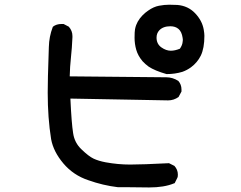

<svg xmlns="http://www.w3.org/2000/svg" viewBox="-20 -783 1040 827"><path d="M622.1 24.4 534.2 23.4Q509.8 23.4 489.3 23.4H488.3Q422.9 15.6 360.4 -6.8Q295.9 -28.3 252.9 -79.1Q210 -129.9 200.2 -183.6Q185.5 -275.4 185.5 -383.8Q185.5 -416 186.5 -455.1Q189.5 -536.1 190.4 -580.6Q191.4 -625 207 -666L208 -668Q222.7 -679.7 245.1 -679.7Q248 -679.7 253.9 -679.7L276.4 -668Q292 -650.4 292 -627.9Q292 -625 292 -622.1Q290 -576.2 285.6 -535.6Q281.2 -495.1 280.3 -454.1L688.5 -450.2Q691.4 -450.2 695.3 -450.2Q723.6 -450.2 748 -434.6Q761.7 -418.9 761.7 -397.5Q761.7 -393.6 761.7 -388.7L749 -365.2Q728.5 -350.6 704.1 -350.6L283.2 -358.4Q288.1 -252 294.9 -210Q300.8 -168 331.1 -139.6Q362.3 -109.4 383.3 -99.6Q404.3 -89.8 434.6 -84Q488.3 -74.2 540.5 -74.2Q592.8 -74.2 708 -80.1L731.4 -68.4Q746.1 -51.8 746.1 -31.2Q746.1 -20.5 744.1 -17.6L732.4 5.9L729.5 6.8Q687.5 24.4 622.1 24.4ZM573.2 -689.5Q582 -705.1 594.2 -717.3Q606.4 -729.5 618.2 -737.3Q641.6 -753.9 665 -758.3Q688.5 -762.7 709 -762.7Q729.5 -762.7 744.1 -761.7Q790 -757.8 820.3 -726.1Q850.6 -694.3 857.4 -656.2Q860.4 -638.7 860.4 -628.9Q860.4 -575.2 844.7 -543Q830.1 -513.7 802.7 -493.2Q785.2 -480.5 765.6 -473.6Q733.4 -463.9 698.2 -463.9H697.3Q646.5 -478.5 620.1 -496.1Q605.5 -506.8 593.8 -519.5Q574.2 -543 566.9 -568.4Q559.6 -593.8 559.6 -620.1Q559.6 -646.5 561.5 -656.7Q563.5 -667 566.4 -674.8Q569.3 -682.6 573.2 -689.5ZM754.9 -573.2Q765.6 -588.9 766.6 -602.5Q767.6 -607.4 767.6 -611.3Q767.6 -615.2 766.6 -620.1Q762.7 -646.5 749 -658.2Q735.4 -669.9 713.9 -669.9Q682.6 -669.9 666 -652.3Q654.3 -639.6 654.3 -621.1Q654.3 -593.8 674.8 -579.1Q695.3 -564.5 715.8 -564.5Q733.4 -564.5 754.9 -573.2Z"/></svg>

Font: JasonHandwriting2
Style: SemiBold
Weight: 600
Version: Version 1.04.7